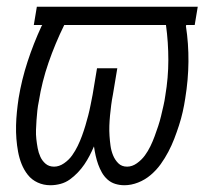

<svg xmlns="http://www.w3.org/2000/svg" viewBox="-20 -540 634 568"><path d="M129 8Q109 8 91.5 0Q74 -8 62.5 -22.5Q51 -37 44 -54.5Q37 -72 33.5 -91Q30 -110 28.5 -129.5Q27 -149 27.5 -169Q28 -189 30 -209Q32 -229 35 -249Q44 -304 61.5 -357.5Q79 -411 103 -463L105 -466H80L89 -520H565L556 -466H531L530 -463Q538 -411 537.5 -357.5Q537 -304 528 -249Q525 -229 520.5 -209Q516 -189 509.5 -169Q503 -149 495.5 -129.5Q488 -110 478 -91Q468 -72 455.5 -54.5Q443 -37 426 -22.5Q409 -8 388.5 0Q368 8 348 8Q334 8 321 4Q308 0 298 -9Q288 -18 281.5 -29.5Q275 -41 270.5 -53.5Q266 -66 263 -79.5Q260 -93 258 -107Q252 -93 245 -79.5Q238 -66 229.5 -53.5Q221 -41 210 -29.5Q199 -18 186.5 -9Q174 0 159 4Q144 8 129 8ZM140 -47Q155 -47 169.5 -57Q184 -67 193.5 -80.5Q203 -94 210 -108.5Q217 -123 222.5 -138Q228 -153 232.5 -168Q237 -183 241 -198.5Q245 -214 248 -229.5Q251 -245 254 -260L267 -338H327L314 -260Q311 -245 309 -229.5Q307 -214 305.5 -198.5Q304 -183 303.5 -168Q303 -153 304 -138Q305 -123 307 -108.5Q309 -94 314.5 -80.5Q320 -67 330 -57Q340 -47 356 -47Q371 -47 385 -57Q399 -67 408.5 -80Q418 -93 425 -107.5Q432 -122 437.5 -137Q443 -152 448 -167Q453 -182 456.5 -197Q460 -212 463.5 -227Q467 -242 469 -257Q478 -310 478 -362.5Q478 -415 471 -466H170Q143 -411 123.5 -354.5Q104 -298 95 -241Q92 -227 90.5 -213Q89 -199 88 -184.5Q87 -170 86.5 -156Q86 -142 87.5 -128.5Q89 -115 91.5 -101.5Q94 -88 99.5 -76Q105 -64 115 -55.5Q125 -47 140 -47Z"/></svg>

Font: Iosevka QP Light
Style: Italic
Weight: 300
Italic angle: -9°
Designer: Belleve Invis
Foundry: Belleve Invis
Version: Version 20.0.0; ttfautohint (v1.8.4)